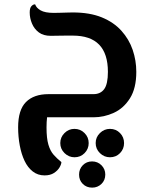

<svg xmlns="http://www.w3.org/2000/svg" viewBox="-20 -537 709 879"><path d="M184 266Q153 266 130 248Q107 230 92.5 199.5Q78 169 70.5 129Q63 89 63 46Q63 -34 99 -70Q135 -106 202 -106H408Q440 -106 457 -129Q474 -152 474 -208Q474 -291 434 -332.5Q394 -374 313 -374Q301 -374 282 -374Q263 -374 244 -373.5Q225 -373 212 -373Q179 -373 158 -388.5Q137 -404 126.5 -429Q116 -454 116 -480Q116 -501 124.5 -509.5Q133 -518 141 -517Q146 -501 166 -489.5Q186 -478 226 -478Q236 -478 254 -478.5Q272 -479 289.5 -479.5Q307 -480 313 -480Q391 -480 446 -457.5Q501 -435 536 -396Q571 -357 587.5 -308.5Q604 -260 604 -208Q604 -133 575 -87Q546 -41 501 -20.5Q456 0 408 0H153L202 -37Q198 -21 195.5 0Q193 21 193 47Q193 96 201.5 125Q210 154 225.5 171.5Q241 189 261 205Q261 215 252.5 229.5Q244 244 227 255Q210 266 184 266ZM483.4 183Q457 183 437.5 164Q418 145 418 118Q418 91.1 437.5 72.1Q457 53 483.4 53Q511 53 529.5 72.1Q548 91.1 548 118Q548 145 529.5 164Q511 183 483.4 183ZM402 322Q376 322 359 305Q342 288 342 262.5Q342 237 359 219.5Q376 202 401.5 202Q427 202 444.5 219.5Q462 237.1 462 262Q462 288 444.5 305Q426.9 322 402 322ZM321.2 183Q295 183 275.5 164Q256 145 256 118Q256 91.1 275.3 72.1Q294.6 53 320.7 53Q348 53 367 72.1Q386 91.1 386 118Q386 145 367.2 164Q348.5 183 321.2 183Z"/></svg>

Font: El Messiri
Style: Regular
Weight: 400
Designer: Mohamed Gaber
Foundry: Kief Type Foundry
Version: Version 2.020